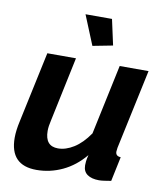

<svg xmlns="http://www.w3.org/2000/svg" viewBox="-83 -799 761 878"><g transform="rotate(10 297.5 -360.0)"><path d="M145 10Q22 10 22 -118Q22 -135 24.5 -154.5Q27 -174 32 -196L102 -524H235L172 -225Q165 -196 165 -175Q165 -104 225 -104Q261 -104 298.5 -127.5Q336 -151 369 -199L438 -524H572L493 -154Q491 -142 491 -136Q491 -115 515 -114L491 0Q473 3 459 5Q445 7 435 7Q401 7 381 -7Q361 -21 361 -50Q361 -57 362 -67.5Q363 -78 368 -98Q323 -44 265.5 -17Q208 10 145 10ZM243 -730H366L392 -611L299 -593Z"/></g></svg>

Font: Raleway
Style: Bold Italic
Weight: 700
Italic angle: -12°
Designer: Matt McInerney, Pablo Impallari, Rodrigo Fuenzalida
Foundry: Matt McInerney, Pablo Impallari, Rodrigo Fuenzalida
Version: Version 4.101;RELEASE